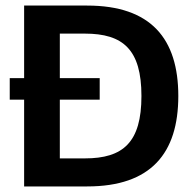

<svg xmlns="http://www.w3.org/2000/svg" viewBox="-20 -670 688 690"><path d="M293.3 0C522.5 0 620.8 -119.2 620.8 -325C620.8 -530.8 522.5 -650 293.3 -650H66.7V-389.2H15V-311.7H66.7V0ZM338.3 -311.7V-389.2H195V-549.2H285C422.5 -549.2 488.3 -491.7 488.3 -325C488.3 -158.3 422.5 -100.8 285 -100.8H195V-311.7Z"/></svg>

Font: Familjen Grotesk SemiBold
Style: Regular
Weight: 600
Designer: Anders Wikstroem, Jonas Baeckman, Matilda Gysing, Kristian Moeller
Foundry: Familjen STHLM AB
Version: Version 2.000